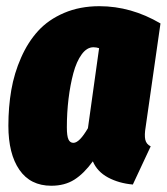

<svg xmlns="http://www.w3.org/2000/svg" viewBox="-20 -574 533 614"><path d="M297.9 -554.2Q399.4 -554.2 493.2 -499L445.8 -168Q441.4 -142.1 444.6 -127.4Q447.8 -112.8 461.9 -106L404.8 16.1Q360.4 12.2 325.7 -6.3Q291 -24.9 276.9 -58.1Q248.5 -19 217.8 0.5Q187 20 144 20Q77.1 20 42 -31Q6.8 -82 6.8 -171.9Q6.8 -231.9 16.1 -285.9Q25.4 -339.8 47.4 -389.6Q69.3 -439.5 102.1 -475.3Q134.8 -511.2 185.1 -532.7Q235.4 -554.2 297.9 -554.2ZM278.8 -422.9Q257.8 -422.9 241.2 -400.1Q224.6 -377.4 214.6 -340.1Q204.6 -302.7 199.2 -258.3Q193.8 -213.9 193.8 -167Q193.8 -138.7 199 -127.9Q204.1 -117.2 214.8 -117.2Q233.9 -117.2 261.2 -164.1L296.9 -419.9Q288.1 -422.9 278.8 -422.9Z"/></svg>

Font: Fira Sans Compressed Heavy
Style: Italic
Weight: 900
Width: 3
Italic angle: -8°
Designer: Carrois Corporate & Edenspiekermann AG
Foundry: Carrois Corporate GbR & Edenspiekermann AG
Version: Version 4.203;PS 004.203;hotconv 1.0.88;makeotf.lib2.5.64775